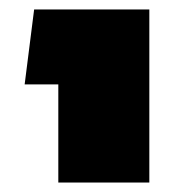

<svg xmlns="http://www.w3.org/2000/svg" viewBox="-20 -629 385 405"><path d="M103 -244V-451H32L52 -609H295V-244Z"/></svg>

Font: Noto Sans Hebrew SemiCondensed Black
Style: Regular
Weight: 900
Width: 4
Designer: Ben Nathan
Foundry: Google LLC
Version: Version 3.001; ttfautohint (v1.8.4.7-5d5b)